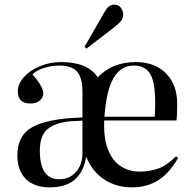

<svg xmlns="http://www.w3.org/2000/svg" viewBox="-20 -795 827 829"><path d="M194 14Q128 14 91.5 -22.5Q55 -59 55 -123Q55 -194 96.5 -230Q138 -266 236 -280Q258 -283 283 -285Q308 -287 336 -288V-398Q336 -460 312.5 -486Q289 -512 236 -512Q202 -512 169.5 -501.5Q137 -491 120 -474Q146 -444 156.5 -424.5Q167 -405 167 -392Q167 -375 152.5 -361.5Q138 -348 112 -348Q57 -348 57 -401Q57 -433 83 -462Q109 -491 152 -509Q195 -527 244 -527Q359 -527 402 -461Q465 -527 566 -527Q649 -527 697 -478Q745 -429 745 -348Q745 -332 744.5 -310.5Q744 -289 742 -275H430Q427 -197 446.5 -148.5Q466 -100 502 -77Q538 -54 582 -54Q625 -54 662.5 -67Q700 -80 740 -120L749 -113Q709 -44 660.5 -15Q612 14 550 14Q482 14 430 -20Q378 -54 352 -119Q342 -54 303.5 -20Q265 14 194 14ZM431 -291H648Q649 -300 649.5 -319.5Q650 -339 650 -352Q650 -443 627.5 -477.5Q605 -512 557 -512Q502 -512 470.5 -458.5Q439 -405 431 -291ZM236 -21Q280 -21 308 -52.5Q336 -84 336 -134V-274Q308 -273 285.5 -271.5Q263 -270 244 -265Q195 -253 173.5 -225Q152 -197 152 -144Q152 -21 236 -21ZM353 -585 345 -593 433 -746Q450 -775 472 -775Q492 -775 502 -761.5Q512 -748 512 -731Q512 -716 501.5 -703.5Q491 -691 477 -680Z"/></svg>

Font: Display Regular
Style: Regular
Weight: 400
Designer: Latin by Veronika Burian and Jose Scaglione. Greek by Irene Vlachou. Cyrillic by Vera Evstafieva.
Foundry: TypeTogether
Version: Version 3.002